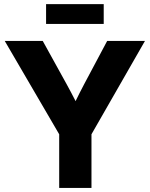

<svg xmlns="http://www.w3.org/2000/svg" viewBox="-20 -930 741 950"><path d="M272.9 0H432.6V-265.6L697.3 -727.5H510.3L396 -512.7C381.3 -485.4 367.7 -457.5 354 -429.7C339.8 -457.5 325.2 -485.4 310.1 -512.7L191.4 -727.5H3.4L272.9 -265.6ZM493.2 -909.7H208V-811.5H493.2Z"/></svg>

Font: Raveo Display
Style: Bold
Weight: 700
Designer: Jakub Foglar, Rasmus Andersson (Inter)
Foundry: Jakubfoglar.com
Version: Version 1.100;Glyphs 3.2.3 (3260)